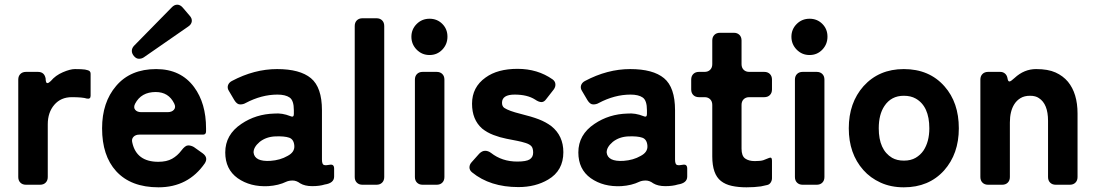

<svg xmlns="http://www.w3.org/2000/svg" viewBox="-20 -789 4681 820"><path d="M58 -33V-449Q58 -464 67 -473Q76 -482 91 -482H142Q170 -482 175 -453V-450Q176 -434 182 -434Q188 -434 197 -443Q217 -467 248.5 -480.5Q280 -494 300 -494Q329 -494 343 -492L355 -489Q367 -486 367 -474V-380Q367 -365 351 -368Q333 -374 286.5 -374Q240 -374 212 -341.5Q184 -309 184 -258V-33Q184 -18 175 -9Q166 0 151 0H91Q76 0 67 -9Q58 -18 58 -33Z M594 -544Q585 -538 573.5 -538Q562 -538 552.5 -549Q543 -560 543 -571.5Q543 -583 552 -593L713 -757Q724 -769 737 -769Q750 -769 761 -756L790 -722Q801 -710 799 -697Q797 -684 783 -675ZM855 -92Q784 11 657 11Q539 11 476 -58Q416 -124 416 -241Q416 -352 476 -422Q537 -494 647 -494Q752 -494 809 -417Q860 -348 860 -241V-228Q860 -214 847 -214H575Q559 -214 550 -204.5Q541 -195 545 -180Q563 -98 656 -98Q692 -98 715 -111Q738 -124 754.5 -146Q771 -168 783.5 -168Q796 -168 808 -161L846 -134Q870 -116 855 -92ZM583 -310H696Q714 -310 723 -320.5Q732 -331 724 -347Q700 -396 645 -396Q583 -396 557 -346Q549 -330 557.5 -320Q566 -310 583 -310Z M1126 6Q1049 10 995 -28Q942 -66 942 -138Q942 -214 1011 -260Q1073 -302 1152 -304Q1185 -307 1220 -293Q1235 -286 1235 -302V-318Q1235 -360 1217 -372.5Q1199 -385 1165 -385Q1097 -385 1029 -349Q1019 -343 1005.5 -343Q992 -343 981 -361L958 -400Q950 -412 953.5 -424Q957 -436 970 -443Q1066 -494 1163.5 -494Q1261 -494 1308 -455Q1355 -416 1355 -318V-108Q1355 -87 1363.5 -84.5Q1372 -82 1386 -85Q1407 -90 1407 -69V-35Q1407 -7 1367 -1Q1345 6 1313.5 6Q1282 6 1262 -6Q1246 -18 1230 -18Q1214 -18 1203 -13Q1170 3 1126 6ZM1063 -137Q1068 -98 1135 -102Q1177 -105 1208 -123Q1239 -139 1237 -166.5Q1235 -194 1215 -201Q1195 -208 1156 -206.5Q1117 -205 1089 -183Q1062 -160 1063 -137Z M1495 -33V-678Q1495 -693 1504 -702Q1513 -711 1528 -711H1588Q1603 -711 1612 -702Q1621 -693 1621 -678V-33Q1621 -18 1612 -9Q1603 0 1588 0H1528Q1513 0 1504 -9Q1495 -18 1495 -33Z M1737 -632Q1737 -664 1759.5 -686.5Q1782 -709 1814.5 -709Q1847 -709 1869 -687Q1891 -665 1891 -632.5Q1891 -600 1869 -577Q1847 -554 1814.5 -554Q1782 -554 1759.5 -577Q1737 -600 1737 -632ZM1752 -33V-449Q1752 -464 1761 -473Q1770 -482 1785 -482H1845Q1860 -482 1869 -473Q1878 -464 1878 -449V-33Q1878 -18 1869 -9Q1860 0 1845 0H1785Q1770 0 1761 -9Q1752 -18 1752 -33Z M2124 -350Q2124 -335 2134 -328Q2154 -315 2202.5 -303Q2251 -291 2281 -279.5Q2311 -268 2335 -250Q2386 -209 2386 -139Q2386 -60 2321 -22Q2267 10 2194 10Q2073 10 1996 -53Q1985 -62 1985 -74Q1985 -86 1994 -96L2027 -133Q2039 -145 2052 -145Q2065 -145 2077 -136Q2124 -99 2189 -99Q2228 -99 2242.5 -108.5Q2257 -118 2257 -137Q2257 -156 2249.5 -164.5Q2242 -173 2224.5 -178.5Q2207 -184 2189 -187.5Q2171 -191 2143 -196.5Q2115 -202 2087.5 -212.5Q2060 -223 2039 -240Q1996 -278 1996 -346Q1996 -417 2054 -458Q2105 -495 2190.5 -495Q2276 -495 2340 -450Q2351 -442 2352 -430Q2353 -418 2345 -407L2313 -366Q2304 -353 2292.5 -353Q2281 -353 2265 -364Q2232 -385 2178 -385Q2124 -385 2124 -350Z M2634 6Q2557 10 2503 -28Q2450 -66 2450 -138Q2450 -214 2519 -260Q2581 -302 2660 -304Q2693 -307 2728 -293Q2743 -286 2743 -302V-318Q2743 -360 2725 -372.5Q2707 -385 2673 -385Q2605 -385 2537 -349Q2527 -343 2513.5 -343Q2500 -343 2489 -361L2466 -400Q2458 -412 2461.5 -424Q2465 -436 2478 -443Q2574 -494 2671.5 -494Q2769 -494 2816 -455Q2863 -416 2863 -318V-108Q2863 -87 2871.5 -84.5Q2880 -82 2894 -85Q2915 -90 2915 -69V-35Q2915 -7 2875 -1Q2853 6 2821.5 6Q2790 6 2770 -6Q2754 -18 2738 -18Q2722 -18 2711 -13Q2678 3 2634 6ZM2571 -137Q2576 -98 2643 -102Q2685 -105 2716 -123Q2747 -139 2745 -166.5Q2743 -194 2723 -201Q2703 -208 2664 -206.5Q2625 -205 2597 -183Q2570 -160 2571 -137Z M3230 7Q3202 11 3168 11Q3134 11 3106 5Q3078 -1 3059 -16Q3022 -45 3022 -121V-341Q3022 -356 3013 -365Q3004 -374 2989 -374H2965Q2950 -374 2941 -383Q2932 -392 2932 -407V-449Q2932 -464 2941 -473Q2950 -482 2965 -482H2989Q3004 -482 3013 -491Q3022 -500 3022 -515V-616Q3022 -631 3031 -640Q3040 -649 3055 -649H3114Q3129 -649 3138 -640Q3147 -631 3147 -616V-515Q3147 -500 3156 -491Q3165 -482 3180 -482H3244Q3259 -482 3268 -473Q3277 -464 3277 -449V-407Q3277 -392 3268 -383Q3259 -374 3244 -374H3180Q3165 -374 3156 -365Q3147 -356 3147 -341V-154Q3147 -123 3162.5 -112Q3178 -101 3203.5 -101Q3229 -101 3240.5 -105Q3252 -109 3264.5 -114.5Q3277 -120 3277 -103V-28Q3277 -18 3271.5 -9.5Q3266 -1 3257 1Z M3360 -632Q3360 -664 3382.5 -686.5Q3405 -709 3437.5 -709Q3470 -709 3492 -687Q3514 -665 3514 -632.5Q3514 -600 3492 -577Q3470 -554 3437.5 -554Q3405 -554 3382.5 -577Q3360 -600 3360 -632ZM3375 -33V-449Q3375 -464 3384 -473Q3393 -482 3408 -482H3468Q3483 -482 3492 -473Q3501 -464 3501 -449V-33Q3501 -18 3492 -9Q3483 0 3468 0H3408Q3393 0 3384 -9Q3375 -18 3375 -33Z M3840 11Q3785 11 3741 -9Q3697 -29 3667 -63Q3605 -133 3605 -241Q3605 -350 3668 -421Q3734 -494 3840 -494Q3949 -494 4014 -420Q4075 -351 4075 -241Q4075 -132 4012 -61Q3947 11 3840 11ZM3790 -115Q3811 -103 3840.5 -103Q3870 -103 3890.5 -115Q3911 -127 3924 -146Q3949 -184 3949 -241Q3949 -335 3891 -368Q3870 -380 3840 -380Q3786 -380 3757 -336Q3733 -300 3733 -241Q3733 -149 3790 -115Z M4167 -33V-449Q4167 -464 4176 -473Q4185 -482 4200 -482H4252Q4264 -482 4272.5 -474.5Q4281 -467 4283 -454Q4285 -441 4291 -441Q4297 -441 4313 -456Q4354 -494 4405 -494Q4456 -494 4488 -479.5Q4520 -465 4541 -440Q4582 -390 4582 -304V-33Q4582 -18 4573 -9Q4564 0 4549 0H4489Q4474 0 4465 -9Q4456 -18 4456 -33V-273Q4456 -345 4417 -370Q4403 -380 4379 -380Q4355 -380 4338.5 -370Q4322 -360 4312 -344Q4293 -314 4293 -266V-33Q4293 -18 4284 -9Q4275 0 4260 0H4200Q4185 0 4176 -9Q4167 -18 4167 -33Z"/></svg>

Font: Tsunagi Gothic Black
Style: Regular
Weight: 900
Designer: Yoshimichi Ohira
Foundry: Positype
Version: Version 1.001